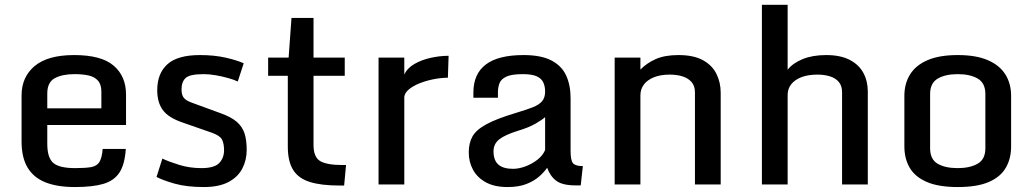

<svg xmlns="http://www.w3.org/2000/svg" viewBox="-20 -756 4233 787"><path d="M68.4 -176.3V-364.7Q68.4 -440.4 122.1 -485.4Q175.8 -530.3 284.2 -530.3Q395.5 -530.3 446 -486.8Q496.6 -443.4 496.6 -368.2V-243.7H173.8V-166.5Q173.8 -109.4 198.5 -88.1Q223.1 -66.9 288.1 -66.9Q329.6 -66.9 353.3 -71Q377 -75.2 387.5 -92Q397.9 -108.9 400.9 -145.5H495.6Q491.7 -83 470 -49.3Q448.2 -15.6 404.1 -2.4Q359.9 10.7 287.1 10.7Q214.4 10.7 165.8 -8.8Q117.2 -28.3 92.8 -69.6Q68.4 -110.8 68.4 -176.3ZM395.5 -312V-379.9Q395.5 -410.2 381.3 -425.8Q367.2 -441.4 342.5 -446.8Q317.9 -452.1 285.2 -452.1Q235.4 -452.1 204.6 -435.5Q173.8 -418.9 173.8 -373V-312Z M621.6 -30.8 645.5 -106Q670.9 -93.8 714.1 -80.3Q757.3 -66.9 805.7 -66.9Q858.4 -66.9 878.4 -87.6Q898.4 -108.4 898.4 -140.1Q898.4 -168 889.9 -184.1Q881.3 -200.2 848.6 -211.9L728 -253.9Q669.9 -273.9 647.2 -305.2Q624.5 -336.4 624.5 -386.2Q624.5 -455.1 666.3 -492.7Q708 -530.3 799.3 -530.3Q858.4 -530.3 904.5 -519.8Q950.7 -509.3 979 -496.6L954.6 -421.9Q939.5 -429.2 915.3 -436Q891.1 -442.9 864.5 -447.5Q837.9 -452.1 814.9 -452.1Q758.8 -452.1 741.5 -436.8Q724.1 -421.4 724.1 -389.2Q724.1 -367.7 732.7 -356Q741.2 -344.2 765.6 -335.4L882.8 -292.5Q926.8 -276.9 950 -257.1Q973.1 -237.3 982.2 -209.7Q991.2 -182.1 991.2 -141.6Q991.2 -99.6 973.1 -64.9Q955.1 -30.3 916.3 -9.8Q877.4 10.7 815.4 10.7Q745.1 10.7 696 -3.2Q647 -17.1 621.6 -30.8Z M1159.7 -155.3V-445.3H1079.1V-520H1163.1L1174.8 -682.6H1265.1V-520H1393.1V-445.3H1265.1V-162.1Q1265.1 -111.8 1292.5 -95.7Q1319.8 -79.6 1383.3 -79.6H1398.4L1390.6 4.4H1369.1Q1295.9 4.4 1249.5 -10.3Q1203.1 -24.9 1181.4 -59.8Q1159.7 -94.7 1159.7 -155.3Z M1531.7 -520H1637.2V-450.2Q1648.9 -476.6 1678.5 -493.7Q1708 -510.7 1745.6 -519Q1783.2 -527.3 1818.8 -527.3L1815.9 -437.5Q1785.2 -437 1754.4 -430.7Q1723.6 -424.3 1697.5 -413.6Q1671.4 -402.8 1655 -388.7Q1638.7 -374.5 1637.2 -358.9V0H1531.7Z M2060.5 10.7Q2007.3 10.7 1972.2 -8.3Q1937 -27.3 1919.2 -59.6Q1901.4 -91.8 1901.4 -131.3Q1901.4 -169.4 1916.7 -196.8Q1932.1 -224.1 1973.9 -246.8Q2015.6 -269.5 2095.7 -293.5Q2138.2 -306.2 2164.1 -316.4Q2189.9 -326.7 2202.1 -341.3Q2214.4 -356 2214.4 -380.9Q2214.4 -401.9 2207 -418Q2199.7 -434.1 2180.2 -443.1Q2160.6 -452.1 2123 -452.1Q2077.6 -452.1 2055.9 -442.1Q2034.2 -432.1 2027.6 -415.3Q2021 -398.4 2021 -377.9V-355.5H1920.4V-376.5Q1920.4 -453.1 1971.4 -491.7Q2022.5 -530.3 2126 -530.3Q2197.8 -530.3 2240 -508.3Q2282.2 -486.3 2300.5 -446.8Q2318.8 -407.2 2318.8 -353.5V-137.2Q2318.8 -98.1 2328.9 -86.7Q2338.9 -75.2 2369.1 -75.2L2360.4 3.9H2338.9Q2286.1 3.9 2260.7 -14.6Q2235.4 -33.2 2222.7 -68.4Q2210.4 -50.3 2189.5 -32Q2168.5 -13.7 2137 -1.5Q2105.5 10.7 2060.5 10.7ZM2083 -64Q2106.9 -64 2133.8 -74Q2160.6 -84 2182.9 -101.3Q2205.1 -118.7 2214.4 -141.1V-275.9Q2202.6 -265.1 2175.3 -249.3Q2147.9 -233.4 2104 -220.2Q2049.3 -203.1 2026.1 -184.6Q2002.9 -166 2002.9 -135.7Q2002.9 -99.1 2022.7 -81.5Q2042.5 -64 2083 -64Z M2499.5 -520H2605V-470.7Q2630.4 -497.1 2667.5 -513.7Q2704.6 -530.3 2760.7 -530.3Q2823.2 -530.3 2861.3 -509.3Q2899.4 -488.3 2916.7 -453.1Q2934.1 -418 2934.1 -376V0H2828.6V-377Q2828.6 -403.8 2814.7 -419.7Q2800.8 -435.5 2777.6 -442.9Q2754.4 -450.2 2725.6 -450.2Q2688 -450.2 2660.9 -439.5Q2633.8 -428.7 2619.4 -409.7Q2605 -390.6 2605 -365.2V0H2499.5Z M3103 -736.3H3208.5V-470.2Q3229.5 -497.1 3270 -513.7Q3310.5 -530.3 3366.2 -530.3Q3425.3 -530.3 3463.1 -510.5Q3501 -490.7 3519 -457Q3537.1 -423.3 3537.1 -380.9V0H3431.6V-377.9Q3431.6 -404.3 3418.2 -420.2Q3404.8 -436 3381.8 -443.1Q3358.9 -450.2 3330.6 -450.2Q3292.5 -450.2 3265.1 -439.7Q3237.8 -429.2 3223.1 -410.6Q3208.5 -392.1 3208.5 -366.7V0H3103Z M3905.8 10.7Q3826.7 10.7 3778.6 -10.3Q3730.5 -31.2 3708.7 -68.6Q3687 -106 3687 -155.3V-363.3Q3687 -413.1 3710.2 -450.7Q3733.4 -488.3 3781.7 -509.3Q3830.1 -530.3 3905.8 -530.3Q3981 -530.3 4029.3 -509.3Q4077.6 -488.3 4101.1 -450.7Q4124.5 -413.1 4124.5 -363.3V-155.3Q4124.5 -106.4 4103 -68.8Q4081.5 -31.2 4033.7 -10.3Q3985.8 10.7 3905.8 10.7ZM3905.8 -66.9Q3955.6 -66.9 3987.3 -85Q4019 -103 4019 -148.4V-370.6Q4019 -415.5 3987.8 -433.8Q3956.5 -452.1 3905.8 -452.1Q3855 -452.1 3823.7 -433.8Q3792.5 -415.5 3792.5 -370.6V-148.4Q3792.5 -103 3823.2 -85Q3854 -66.9 3905.8 -66.9Z"/></svg>

Font: Monda Medium
Style: Regular
Weight: 500
Designer: Vernon Adams
Foundry: Vernon Adams
Version: Version 2.200